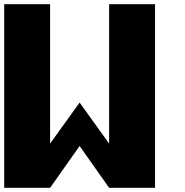

<svg xmlns="http://www.w3.org/2000/svg" viewBox="-20 -895 884 915"><path d="M500 0 359.4 -199.2 218.8 0H0V-875H218.8V-210.9L359.4 -406.2L500 -210.9V-875H718.8V0Z"/></svg>

Font: CraftyPE
Style: Regular
Weight: 400
Designer: Erek Butcher
Foundry: Haunted Coop
Version: Version 0.018;April 4, 2024;FontCreator 15.0.0.2962 64-bit